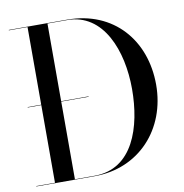

<svg xmlns="http://www.w3.org/2000/svg" viewBox="-83 -828 866 906"><g transform="rotate(-10 350.0 -375.0)"><path d="M298 0C511 0 658.5 -162 658.5 -375C658.5 -588 521 -750 298 -750H18.5V-748H108V-376H43V-374H108V-2H18.5V0ZM335 -374V-376H203.5V-748H298C472 -748 543 -557 543 -375C543 -193 482 -2 298 -2H203.5V-374Z"/></g></svg>

Font: Bodoni* 96pt
Style: Regular
Weight: 400
Version: Version 2.3